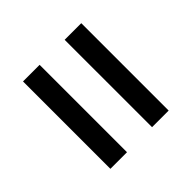

<svg xmlns="http://www.w3.org/2000/svg" viewBox="-44 -622 564 564"><g transform="rotate(45 237.5 -340.0)"><path d="M419 -392H56V-461H419ZM419 -219H56V-288H419Z"/></g></svg>

Font: Iosevka QP
Style: Regular
Weight: 400
Designer: Belleve Invis
Foundry: Belleve Invis
Version: Version 20.0.0; ttfautohint (v1.8.4)